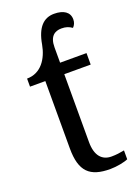

<svg xmlns="http://www.w3.org/2000/svg" viewBox="-147 -823 645 895"><g transform="rotate(-20 176.0 -375.0)"><path d="M240 10C272 10 312 2 329 -6V-50C308 -46 289 -43 265 -43C219 -43 189 -74 189 -142V-479H320V-536H189V-612C189 -667 216 -684 249 -684C271 -684 285 -679 301 -668C310 -677 316 -689 316 -705C316 -741 287 -760 240 -760C189 -760 153 -726 139 -644C127 -578 89 -519 19 -519V-479H95V-145C95 -30 139 10 240 10Z"/></g></svg>

Font: Noto Serif Thai
Style: Regular
Weight: 400
Designer: Monotype Design Team
Foundry: Monotype Imaging Inc.
Version: Version 1.901